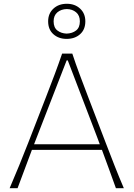

<svg xmlns="http://www.w3.org/2000/svg" viewBox="-20 -997 708 1017"><path d="M31 0Q56 -58 81.8 -121.2Q107.5 -184.5 130 -242L225 -486.5Q250.5 -552 270.5 -605.5Q290.5 -659 309 -713H363Q381 -658.5 400.8 -605.5Q420.5 -552.5 446 -486L540 -240.5Q562.5 -181.5 587 -119.2Q611.5 -57 636 0H594Q576.5 -49 557.5 -101Q538.5 -153 520 -203H149Q109.5 -99.5 73 0ZM177 -275.5Q169 -254.5 160.5 -233H508.5Q501 -253.5 494 -272L339 -677H333ZM333 -791Q290.5 -791 262.8 -815.8Q235 -840.5 235 -884Q235 -925.5 262.8 -951.2Q290.5 -977 334 -977Q377 -977 404.5 -951.2Q432 -925.5 432 -884Q432 -840.5 404.2 -815.8Q376.5 -791 333 -791ZM333 -819Q363 -820 383 -835.5Q403 -851 403 -884Q403 -915 383.2 -931.8Q363.5 -948.5 334 -949Q304 -948.5 284 -931.8Q264 -915 264 -884Q264 -851 284 -835.5Q304 -820 333 -819Z"/></svg>

Font: Commissioner Flair Thin
Style: Regular
Weight: 100
Designer: Kostas Bartsokas
Foundry: Kostas Bartsokas
Version: Version 1.000; ttfautohint (v1.8.3)